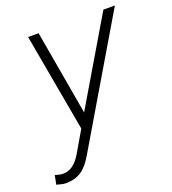

<svg xmlns="http://www.w3.org/2000/svg" viewBox="-169 -578 800 894"><g transform="rotate(-20 231.0 -131.0)"><path d="M6 219Q-2 219 -12.5 217Q-23 215 -40 210L-31 165Q-19 169 -9 171Q1 173 8 173Q34 173 56 157.5Q78 142 97 110L159 4L72 -481H124L197 -62L445 -481H502L141 129Q113 178 81.5 198.5Q50 219 6 219Z"/></g></svg>

Font: Red Hat Text
Style: Italic
Weight: 300
Italic angle: -12°
Designer: Pentagram, MCKL
Foundry: Pentagram, MCKL
Version: Version 1.023